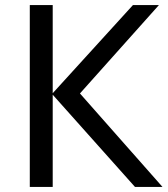

<svg xmlns="http://www.w3.org/2000/svg" viewBox="-20 -734 658 754"><path d="M618 0H510L187 -362V0H97V-714H187V-368L502 -714H604L294 -367Z"/></svg>

Font: Noto Sans IKEA
Style: Regular
Weight: 400
Designer: Monotype Design Team
Foundry: Monotype Imaging Inc.
Version: Version 2.001